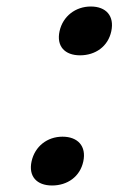

<svg xmlns="http://www.w3.org/2000/svg" viewBox="-20 -565 364 590"><path d="M140 5C187 5 226 -22 236 -69C246 -116 219 -145 172 -145C125 -145 87 -115 77 -69C67 -23 93 5 140 5ZM226 -395C273 -395 312 -422 322 -469C332 -516 306 -545 259 -545C212 -545 173 -515 163 -469C153 -423 179 -395 226 -395Z"/></svg>

Font: Asimov
Style: EdgeExtremeIt
Weight: 500
Designer: Google
Version: Version 2.000980: 2014